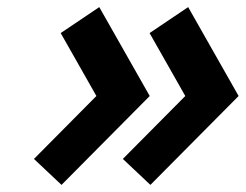

<svg xmlns="http://www.w3.org/2000/svg" viewBox="-20 -548 691 540"><path d="M259.2 -528 150.7 -455 251.1 -278 75.5 -101 153 -28 401.1 -278ZM325.5 -101 403 -28 651.1 -278 509.2 -528 400.7 -455 501.1 -278Z"/></svg>

Font: Hussar Nova
Style: 76
Weight: 700
Foundry: Cannot Into Space Fonts
Version: Version 0.99